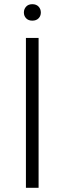

<svg xmlns="http://www.w3.org/2000/svg" viewBox="-20 -891 306 911"><path d="M93.3 0ZM163.1 0H103V-710.9H163.1ZM93.3 -831.5Q93.3 -848.1 104 -859.6Q114.7 -871.1 133.3 -871.1Q152.3 -871.1 163.1 -859.6Q173.8 -848.1 173.8 -831.5Q173.8 -815.4 163.1 -804.2Q152.3 -793 133.3 -793Q114.7 -793 104 -804.2Q93.3 -815.4 93.3 -831.5Z"/></svg>

Font: Roboto Light
Style: Regular
Weight: 300
Designer: Google
Version: Version 2.134; 2016; ttfautohint (v1.6)